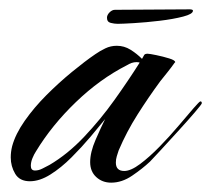

<svg xmlns="http://www.w3.org/2000/svg" viewBox="-20 -387 452 411"><path d="M218 4Q199 4 186 -8Q173 -20 173 -40Q173 -61 184.5 -87.5Q196 -114 205 -132Q193 -117 174 -94.5Q155 -72 133 -50Q111 -28 88 -13.5Q65 1 44 1Q22 1 12.5 -15Q3 -31 3 -50Q3 -62 6 -74Q13 -100 33 -128.5Q53 -157 79.5 -183.5Q106 -210 134 -233Q162 -256 184 -271Q194 -278 205.5 -283.5Q217 -289 230 -289Q246 -289 259.5 -280.5Q273 -272 284 -261Q287 -266 288.5 -269Q290 -272 296 -272Q300 -272 314.5 -269Q329 -266 342 -262Q355 -258 355 -254Q355 -253 354 -253Q347 -243 339 -233Q331 -223 323 -213Q298 -179 274.5 -142Q251 -105 234 -65Q232 -59 230 -52.5Q228 -46 228 -39Q228 -21 246 -21Q260 -21 280 -36Q300 -51 321.5 -73Q343 -95 362 -117.5Q381 -140 394 -155Q407 -170 409 -170Q412 -170 412 -166Q412 -164 397 -146.5Q382 -129 361 -106Q340 -83 323 -64.5Q306 -46 301 -41Q285 -26 263 -11Q241 4 218 4ZM55 -22Q63 -22 71.5 -26.5Q80 -31 86 -34Q125 -57 160 -94Q195 -131 225 -173Q255 -215 279 -253Q277 -254 272 -254Q262 -254 251 -247Q194 -218 142.5 -168.5Q91 -119 57 -63Q53 -57 49.5 -48.5Q46 -40 46 -32Q46 -22 55 -22ZM232 -336Q225 -336 217 -338Q209 -340 209 -349Q209 -355 214.5 -360.5Q220 -366 226 -366L387 -367Q388 -367 390.5 -366.5Q393 -366 393 -364Q393 -357 372 -351.5Q351 -346 321.5 -342.5Q292 -339 266.5 -337.5Q241 -336 232 -336Z"/></svg>

Font: Caramel
Style: Regular
Weight: 400
Designer: Robert E. Leuschke
Foundry: Robert E. Leuschke
Version: Version 1.010